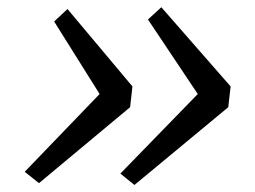

<svg xmlns="http://www.w3.org/2000/svg" viewBox="-20 -575 707 532"><path d="M352.5 -62.5 313.5 -94 528 -314.5 390 -521 427 -555 619 -335.5 612.5 -278ZM88 -67.5 48.5 -99 256 -314.5 130 -515.5 167 -550 347 -335.5 340.5 -278Z"/></svg>

Font: Merriweather 24pt Light
Style: Italic
Weight: 300
Italic angle: -7.8°
Version: Version 2.101